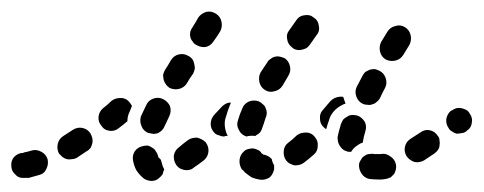

<svg xmlns="http://www.w3.org/2000/svg" viewBox="-33 -290 854 339"><path d="M239 29Q235 30 230 29Q226 28 222 26Q214 20 208 11Q204 4 202 -6Q200 -15 205 -23Q210 -30 219 -32Q223 -33 228 -33Q232 -32 236 -29Q240 -27 242 -23Q245 -19 246 -15Q246 -13 247 -12Q248 -11 249 -10Q250 -9 251 -8Q252 -5 253 -1Q254 4 257 9Q256 12 255 14Q255 17 253 19Q251 22 247 25Q244 28 239 29ZM425 27Q429 28 434 27Q438 26 442 24Q446 21 448 17Q450 13 451 9Q451 7 451 6Q451 4 451 2Q448 -3 447 -8Q447 -8 447 -9Q444 -12 441 -14Q437 -16 433 -17Q432 -17 432 -17Q431 -17 431 -18Q430 -19 429 -19Q427 -23 423 -25Q419 -27 414 -28Q410 -28 406 -27Q401 -26 398 -23Q391 -17 390 -8Q389 1 394 9Q397 11 399 14Q405 19 411 23Q418 26 425 27ZM657 23Q660 20 663 17Q665 13 666 9Q667 4 666 0Q664 -9 656 -14Q648 -20 639 -18Q638 -18 638 -18Q633 -18 628 -18Q624 -19 619 -18Q615 -18 611 -15Q607 -13 605 -9Q602 -5 601 -1Q600 8 605 16Q610 24 619 26Q628 27 638 27Q643 27 648 26Q653 25 657 23ZM49 8Q53 0 51 -9Q48 -18 40 -22Q31 -27 22 -24Q16 -22 10 -21Q9 -21 8 -20Q8 -20 8 -20Q-1 -20 -8 -13Q-14 -6 -13 3Q-13 12 -6 18Q0 25 10 24Q13 24 18 24Q26 22 36 19Q45 17 49 8ZM330 -39Q327 -42 323 -44Q319 -46 315 -47Q310 -47 306 -46Q302 -45 298 -42Q290 -36 283 -30Q276 -25 274 -16Q273 -7 278 1Q281 5 284 7Q288 9 292 10Q297 11 301 10Q306 9 309 6Q318 0 327 -7Q334 -13 335 -22Q336 -31 330 -39ZM523 -48Q520 -52 516 -54Q512 -56 508 -56Q503 -56 499 -55Q495 -54 491 -51Q484 -44 476 -38Q469 -33 468 -24Q467 -14 472 -7Q475 -3 479 -1Q483 1 487 2Q492 2 496 1Q500 0 504 -3Q512 -9 521 -17Q528 -23 528 -32Q529 -41 523 -48ZM743 -33Q744 -38 743 -42Q743 -47 740 -50Q735 -58 726 -60Q717 -62 709 -56Q700 -50 692 -45Q684 -40 682 -31Q680 -22 685 -14Q688 -10 691 -8Q695 -5 699 -4Q704 -3 708 -4Q713 -5 716 -7Q725 -13 734 -19Q738 -22 740 -25Q743 -29 743 -33ZM130 -37Q131 -41 130 -46Q129 -50 127 -54Q122 -62 113 -64Q104 -66 96 -61Q87 -55 79 -50Q71 -45 69 -36Q67 -27 71 -19Q74 -16 77 -13Q81 -10 85 -9Q89 -8 94 -9Q98 -9 102 -11Q111 -17 120 -23Q124 -25 127 -29Q129 -33 130 -37ZM568 -31Q565 -35 564 -39Q563 -44 563 -48Q565 -58 569 -71Q571 -76 573 -79Q576 -82 580 -84Q584 -87 589 -87Q593 -87 598 -86Q606 -83 611 -75Q615 -67 612 -58Q609 -48 608 -41Q608 -40 608 -40Q608 -39 607 -38Q603 -37 599 -34Q591 -29 587 -22Q585 -22 584 -22Q583 -22 582 -22Q578 -23 574 -25Q570 -28 568 -31ZM407 -111Q416 -114 424 -111Q428 -109 431 -106Q435 -103 436 -99Q438 -95 438 -90Q438 -86 436 -82Q433 -72 430 -64Q429 -60 426 -56Q423 -53 419 -51Q419 -51 418 -50Q418 -50 418 -50Q417 -50 417 -50Q409 -51 402 -49Q393 -52 389 -60Q384 -69 387 -77Q390 -88 395 -99Q398 -107 407 -111ZM375 -109Q375 -109 375 -109Q370 -109 366 -107Q362 -105 359 -102L345 -87Q339 -80 339 -71Q339 -62 346 -55Q349 -52 354 -51Q358 -49 362 -49Q364 -49 365 -50Q367 -50 369 -50Q365 -58 364 -67Q363 -76 366 -84Q369 -95 374 -107Q374 -108 375 -109Q375 -109 375 -109ZM216 -85Q220 -94 225 -104Q229 -113 238 -116Q247 -119 255 -115Q263 -111 267 -103Q270 -94 266 -85Q262 -76 258 -68Q256 -63 253 -60Q250 -57 246 -55Q244 -54 241 -54Q239 -53 236 -54Q234 -54 231 -55Q230 -55 229 -55Q229 -55 229 -55Q229 -55 229 -55Q220 -59 217 -67Q213 -76 216 -85ZM796 -90Q794 -94 790 -96Q786 -98 782 -99Q778 -100 773 -99Q769 -98 765 -95H764Q757 -90 755 -80Q754 -71 759 -64Q761 -60 765 -58Q769 -55 773 -54Q778 -54 782 -55Q786 -55 790 -58L791 -59Q799 -64 800 -73Q802 -82 796 -90ZM146 -68Q140 -75 141 -84Q142 -93 149 -99Q157 -105 164 -112Q168 -115 172 -116Q176 -117 181 -117Q185 -117 189 -115Q193 -113 196 -109Q197 -108 198 -106Q199 -105 200 -103Q198 -98 196 -93Q192 -85 192 -77Q192 -77 192 -76Q185 -70 177 -64Q170 -58 161 -59Q151 -60 146 -68ZM570 -104Q573 -106 577 -107Q576 -110 575 -113Q574 -116 573 -119Q567 -120 561 -118Q555 -116 551 -112L550 -111Q544 -104 538 -97Q531 -90 532 -80Q532 -71 539 -65Q540 -64 541 -63Q542 -63 543 -62Q545 -70 548 -78Q550 -86 556 -93Q562 -100 570 -104ZM607 -107Q611 -105 616 -105Q620 -104 625 -106Q629 -107 632 -110Q636 -113 638 -117Q642 -126 647 -135Q651 -143 648 -152Q645 -161 637 -165Q633 -167 629 -168Q624 -168 620 -167Q616 -165 612 -163Q609 -160 607 -156Q602 -146 597 -137Q593 -129 596 -120Q599 -111 607 -107ZM435 -131Q443 -126 452 -129Q461 -131 466 -139Q471 -147 476 -156Q481 -164 479 -173Q477 -182 470 -187Q466 -189 461 -190Q457 -191 453 -190Q448 -189 445 -186Q441 -184 439 -180Q433 -171 427 -162Q423 -154 425 -145Q427 -136 435 -131ZM256 -149Q257 -145 260 -141Q262 -138 266 -135Q274 -131 283 -133Q292 -135 297 -143Q302 -152 308 -160Q310 -164 311 -169Q311 -173 310 -177Q309 -182 307 -185Q304 -189 300 -191Q292 -196 283 -194Q274 -192 269 -184Q264 -175 258 -166Q256 -162 255 -158Q255 -154 256 -149ZM648 -185Q656 -181 665 -183Q674 -185 679 -193L690 -211Q694 -219 692 -228Q690 -237 682 -242Q674 -247 665 -244Q656 -242 651 -234L640 -216Q636 -208 638 -199Q640 -190 648 -185ZM483 -206Q486 -203 491 -202Q495 -201 499 -202Q504 -203 508 -205Q511 -207 514 -211L526 -228Q532 -235 530 -244Q529 -254 521 -259Q514 -265 504 -263Q495 -262 490 -254L478 -237Q472 -230 474 -221Q475 -212 483 -206ZM303 -225Q304 -220 307 -217Q309 -213 313 -211Q321 -206 330 -207Q339 -209 344 -217Q352 -228 356 -235Q360 -243 358 -252Q356 -261 348 -266Q340 -271 331 -269Q322 -266 317 -259Q314 -253 307 -242Q304 -238 303 -234Q302 -229 303 -225Z"/></svg>

Font: FRB American Cursive Guidelines Arrows Dashed Extrabold
Style: Bold Italic
Weight: 800
Italic angle: -25°
Version: Version 2.0;Modular Font Editor K font №1